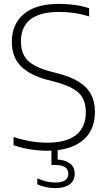

<svg xmlns="http://www.w3.org/2000/svg" viewBox="-20 -769 551 991"><path d="M222 9Q182 9 137 2Q92 -5 50 -19.5V-62Q81 -51.5 111 -45Q141 -38.5 169.2 -35.5Q197.5 -32.5 223.5 -32.5Q323 -32.5 373 -72.5Q423 -112.5 423 -190Q423 -256 385 -290.8Q347 -325.5 259 -348L226 -356.5Q133 -381 87 -428.2Q41 -475.5 41 -553.5Q41 -644 102.8 -696.5Q164.5 -749 285 -749Q324.5 -749 365.2 -743.5Q406 -738 440 -726.5V-684Q401.5 -696.5 362.5 -702Q323.5 -707.5 284 -707.5Q218 -707.5 174.5 -690Q131 -672.5 109.5 -638.5Q88 -604.5 88 -556Q88 -492 123 -457Q158 -422 242.5 -399.5L275.5 -391Q342.5 -374 385.5 -347.5Q428.5 -321 449.2 -282.8Q470 -244.5 470 -192.5Q470 -127.5 441 -82.5Q412 -37.5 356.5 -14.2Q301 9 222 9ZM266.5 202Q243 202 218.2 197Q193.5 192 172.5 182.5V151.5Q200 163.5 222 168.2Q244 173 266 173Q297 173 314.8 162.2Q332.5 151.5 332.5 127.5Q332.5 104 314.8 93.2Q297 82.5 265 82.5H245.5V-10H277.5V70.5L268.5 54.5Q312 54.5 338.8 73Q365.5 91.5 365.5 128Q365.5 164.5 338.5 183.2Q311.5 202 266.5 202Z"/></svg>

Font: Encode Sans Condensed Thin ExtraLight
Style: Regular
Weight: 250
Version: Version 3.002